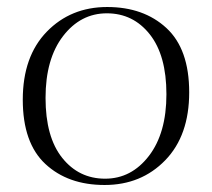

<svg xmlns="http://www.w3.org/2000/svg" viewBox="-20 -524 605 548"><path d="M278.5 4Q174 4 109.5 -56Q45 -116 45 -239.5Q45 -363 113.5 -433.5Q182 -504 286 -504Q390 -504 455 -444Q520 -384 520 -260.5Q520 -137 451.5 -66.5Q383 4 278.5 4ZM285 -486Q210 -486 160 -421Q110 -356 110 -244.5Q110 -133 157.5 -73.5Q205 -14 280 -14Q355 -14 405 -79Q455 -144 455 -255Q455 -366 407.5 -426Q360 -486 285 -486Z"/></svg>

Font: Antic Didone
Style: Regular
Weight: 400
Designer: Santiago Orozco
Foundry: Santiago Orozco
Version: Version 2.000